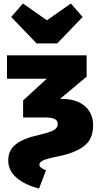

<svg xmlns="http://www.w3.org/2000/svg" viewBox="-20 -850 572 1097"><path d="M27 67Q27 9 69.5 -25Q112 -59 202 -79Q263 -93 286.5 -106Q310 -119 310 -141Q310 -161 292.5 -170Q275 -179 233 -179H112V-276L247 -400H20V-534H475V-412L323 -285H332Q417 -285 464.5 -244Q512 -203 512 -134Q512 -54 459 -14.5Q406 25 314 43Q248 56 226.5 66.5Q205 77 205 91Q205 109 243 123L203 227Q123 207 75 166Q27 125 27 67ZM452 -753 307 -602H189L44 -753L111 -830L248 -734L385 -830Z"/></svg>

Font: FiraGO Heavy
Style: Regular
Weight: 900
Designer: bBox Type
Foundry: bBox Type GmbH
Version: Version 1.001